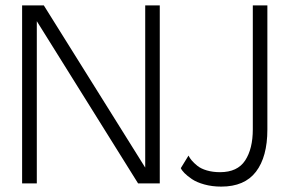

<svg xmlns="http://www.w3.org/2000/svg" viewBox="-20 -680 1075 712"><path d="M492 0 116.5 -601.5V0H62V-660H142.5L518.5 -58.5V-660H572.5V0ZM971.5 -199.5Q971.5 -98.5 929.2 -43.2Q887 12 800.5 12Q766.5 12 737.8 4Q709 -4 691.5 -16Q674 -28 664 -38.2Q654 -48.5 650.5 -56.5L679 -103Q683.5 -94 691 -85Q698.5 -76 711.8 -65.2Q725 -54.5 747 -48Q769 -41.5 796 -41.5Q860.5 -41.5 889 -84.8Q917.5 -128 917.5 -200.5V-660H971.5Z"/></svg>

Font: League Spartan Light
Style: Regular
Weight: 277
Foundry: The League of Moveable Type
Version: Version 2.002